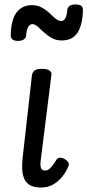

<svg xmlns="http://www.w3.org/2000/svg" viewBox="-20 -823 391 859"><path d="M164 16Q134 16 116 6.5Q98 -3 89.5 -21Q81 -39 79.5 -63Q78 -87 81 -115L123 -487Q126 -502 136 -508.5Q146 -515 168 -515Q191 -515 201.5 -507.5Q212 -500 210 -487L162 -105Q160 -89 161.5 -79Q163 -69 168 -64.5Q173 -60 181 -60Q191 -60 198.5 -65.5Q206 -71 214.5 -82Q223 -93 233 -109Q238 -117 248 -117.5Q258 -118 270 -111Q282 -104 286 -95Q290 -86 285 -77Q275 -53 258 -32Q241 -11 217.5 2.5Q194 16 164 16ZM256 -642Q231 -642 211.5 -653Q192 -664 176.5 -678.5Q161 -693 148.5 -704Q136 -715 125 -715Q114 -715 106.5 -703Q99 -691 97 -666Q96 -653 86.5 -646.5Q77 -640 60 -640Q27 -640 28 -667Q30 -737 55 -768.5Q80 -800 123 -800Q147 -800 166.5 -789.5Q186 -779 201 -764.5Q216 -750 229 -739.5Q242 -729 254 -729Q265 -729 272 -741Q279 -753 281 -779Q284 -803 318 -803Q337 -803 344.5 -796Q352 -789 351 -775Q349 -712 327 -677Q305 -642 256 -642Z"/></svg>

Font: Playwrite GB S
Style: Italic
Weight: 400
Italic angle: -7°
Designer: Veronika Burian, José Scaglione
Foundry: TypeTogether
Version: Version 1.000